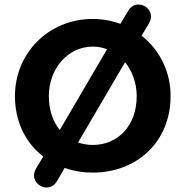

<svg xmlns="http://www.w3.org/2000/svg" viewBox="-20 -764 831 861"><path d="M396 10C593 10 745 -127 745 -334C745 -444 695 -541 615 -604L648 -659C687 -726 591 -778 555 -716L520 -657C482 -671 440 -679 396 -679C198 -679 47 -526 47 -333C47 -217 96 -122 174 -62L142 -9C102 58 199 112 235 49L270 -11C309 3 351 10 396 10ZM396 -114C373 -114 351 -118 330 -125L541 -485C573 -445 593 -392 593 -333C593 -197 506 -114 396 -114ZM199 -333C199 -457 285 -555 396 -555C419 -555 440 -551 460 -543L248 -181C218 -218 199 -270 199 -333Z"/></svg>

Font: SN Pro
Style: Bold
Weight: 700
Designer: Tobias Whetton
Foundry: Supernotes
Version: Version 1.003;Glyphs 3.3 (3324)